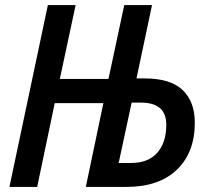

<svg xmlns="http://www.w3.org/2000/svg" viewBox="-20 -734 832 754"><path d="M168 -714H277L215 -424H406L468 -714H577L516 -426H549Q649 -426 697 -380.5Q745 -335 745 -252Q745 -135 674.5 -67.5Q604 0 477 0H317L386 -329H195L126 0H17ZM495 -94Q562 -94 597.5 -134Q633 -174 633 -244Q633 -331 534 -331H497L446 -94Z"/></svg>

Font: Noto Sans UI NarrowMedium
Style: Italic
Weight: 500
Width: 4
Italic angle: -12°
Designer: Monotype Design Team
Foundry: Monotype Imaging Inc.
Version: Version 1.001